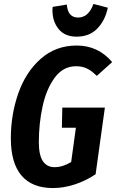

<svg xmlns="http://www.w3.org/2000/svg" viewBox="-20 -939 589 974"><path d="M549 -624 471 -554Q445 -580 421 -591.5Q397 -603 366 -603Q300 -603 257.5 -545Q215 -487 196 -399Q177 -311 177 -218Q177 -152 197.5 -121.5Q218 -91 257 -91Q298 -91 341 -117L365 -291H294L296 -393H512L465 -55Q414 -21 358 -3Q302 15 249 15Q143 15 89 -48.5Q35 -112 35 -237Q35 -358 73 -466Q111 -574 187 -641Q263 -708 369 -708Q478 -708 549 -624ZM246 -888 247 -904 319 -916Q324 -850 376 -850Q404 -850 423.5 -868.5Q443 -887 454 -919L527 -900Q513 -834 473 -793.5Q433 -753 369 -753Q309 -753 277.5 -791.5Q246 -830 246 -888Z"/></svg>

Font: Fira Sans Compressed SemiBold
Style: Italic
Weight: 600
Width: 1
Italic angle: -8°
Designer: bBox Type GmbH & Carrois Corporate GbR & Edenspiekermann AG
Foundry: bBox Type GmbH & Carrois Corporate GbR & Edenspiekermann AG
Version: Version 4.301